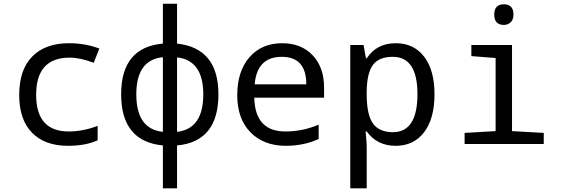

<svg xmlns="http://www.w3.org/2000/svg" viewBox="-20 -780 3040 1040"><path d="M518.1 -517.1 487.8 -439.9Q414.6 -467.8 356.9 -467.8Q175.8 -467.8 175.8 -266.1Q175.8 -67.9 352.1 -67.9Q428.7 -67.9 508.8 -98.1V-20Q443.4 9.8 348.1 9.8Q222.7 9.8 153.3 -61.3Q84 -132.3 84 -265.1Q84 -402.3 154.8 -474.1Q225.6 -545.9 354 -545.9Q440.9 -545.9 518.1 -517.1Z M939 -543.9Q1163.1 -519.5 1163.1 -269Q1163.1 -12.7 939 7.8V240.2H862.3V7.8Q636.2 -14.2 636.2 -269Q636.2 -523.9 862.3 -543.9V-759.8H939ZM862.3 -65.9V-470.2Q718.3 -456.1 718.3 -269Q718.3 -80.6 862.3 -65.9ZM939 -469.2V-65.9Q1081.1 -82 1081.1 -269Q1081.1 -453.1 939 -469.2Z M1735.4 -251H1357.4Q1361.3 -67.9 1525.4 -67.9Q1620.6 -67.9 1706.1 -105V-26.9Q1625 9.8 1528.3 9.8Q1408.7 9.8 1336.9 -63.2Q1265.1 -136.2 1265.1 -264.2Q1265.1 -394 1331.3 -470Q1397.5 -545.9 1508.3 -545.9Q1611.8 -545.9 1673.6 -480.5Q1735.4 -415 1735.4 -306.2ZM1359.4 -323.2H1639.2Q1639.2 -472.2 1506.3 -472.2Q1372.1 -472.2 1359.4 -323.2Z M1966.3 -67.9H1960.4Q1966.3 -4.9 1966.3 11.2V240.2H1877.4V-536.1H1949.2L1962.4 -463.9H1966.3Q2020 -545.9 2123.5 -545.9Q2221.7 -545.9 2277.6 -472.9Q2333.5 -399.9 2333.5 -269Q2333.5 -137.2 2277.3 -63.7Q2221.2 9.8 2123.5 9.8Q2022.5 9.8 1966.3 -67.9ZM1966.3 -289.1V-269Q1966.3 -158.2 2000.2 -111.1Q2034.2 -64 2108.4 -64Q2241.2 -64 2241.2 -270Q2241.2 -472.2 2107.4 -472.2Q2033.2 -472.2 2000.7 -429.2Q1968.3 -386.2 1966.3 -289.1Z M2709.5 -756.8Q2761.2 -756.8 2761.2 -701.2Q2761.2 -672.9 2745.8 -658.9Q2730.5 -645 2709.5 -645Q2657.2 -645 2657.2 -701.2Q2657.2 -756.8 2709.5 -756.8ZM2664.6 -465.8 2533.2 -476.1V-536.1H2753.4V-69.8L2925.3 -60.1V0H2496.6V-60.1L2664.6 -69.8Z"/></svg>

Font: Droid Sans Mono
Style: Regular
Weight: 400
Monospace: yes
Foundry: Ascender Corporation
Version: Version 1.00 build 112